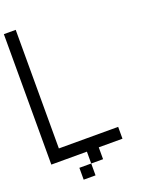

<svg xmlns="http://www.w3.org/2000/svg" viewBox="-193 -1010 970 1268"><g transform="rotate(-20 291.5 -375.5)"><path d="M0 0V-916.7H83.3V-83.3H500V0H333.3V83.3H250V0ZM166.7 166.7V83.3H250V166.7Z"/></g></svg>

Font: Galmuri11 Regular
Style: Regular
Weight: 400
Designer: Minseo Lee (Quiple)
Version: Version 2.356;hotconv 1.1.0;makeotfexe 2.6.0 DEVELOPMENT